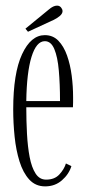

<svg xmlns="http://www.w3.org/2000/svg" viewBox="-20 -652 309 683"><path d="M140.5 11Q106.5 11 84.2 -13.2Q62 -37.5 49.5 -77.5Q37 -117.5 32 -165.8Q27 -214 27 -262.5Q27 -391.5 58.5 -459.2Q90 -527 139.5 -527Q168.5 -527 187.8 -507Q207 -487 218.5 -454.5Q230 -422 235 -383.2Q240 -344.5 240 -307Q240 -297.5 240 -288.5Q240 -279.5 239.5 -270.5H73.5Q73.5 -222 76 -176Q78.5 -130 85.5 -93.2Q92.5 -56.5 106.5 -34.8Q120.5 -13 144 -13Q174.5 -13 191.5 -31.8Q208.5 -50.5 214.5 -70.5L234 -61Q225 -32 200.2 -10.5Q175.5 11 140.5 11ZM139.5 -505.5Q109.5 -505.5 92.2 -450Q75 -394.5 73.5 -292.5H193.5Q193.5 -353 189.2 -401.2Q185 -449.5 173.2 -477.5Q161.5 -505.5 139.5 -505.5ZM79.5 -539 70.5 -550 153.5 -618Q169.5 -632 183 -632Q194.5 -632 200 -621Q202.5 -617.5 202.5 -612.5Q202.5 -603.5 192.8 -595.2Q183 -587 171.5 -581.5Z"/></svg>

Font: Imbue 50pt ExtraLight
Style: Regular
Weight: 200
Designer: Tyler Finck
Foundry: Etcetera Type Company
Version: Version 1.102; ttfautohint (v1.8.3)